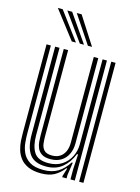

<svg xmlns="http://www.w3.org/2000/svg" viewBox="-120 -852 676 927"><g transform="rotate(15 218.5 -388.0)"><path d="M179 8.8Q139 8.8 113.4 -3Q87.8 -14.8 73.5 -33.6Q59.2 -52.5 52.9 -74.6Q46.5 -96.8 45.2 -118Q44 -139.2 44 -155.2V-600H65.5V-159.2Q65.5 -140.2 67.8 -114.9Q70 -89.5 80.8 -65.6Q91.5 -41.8 116.2 -25.9Q141 -10 185.8 -10Q228.2 -10 257.8 -28Q287.2 -46 309 -80.5H314.2L304.8 -17V0H283.2L283 -6.2L295.5 -46.8H291.2Q269.8 -19.2 243.8 -5.2Q217.8 8.8 179 8.8ZM367.5 0V-600H389V0ZM204.8 -69.2Q176.8 -69.2 161.4 -79.2Q146 -89.2 139.4 -104.6Q132.8 -120 131.4 -136.9Q130 -153.8 130 -167.5V-600H151.8V-168.8Q151.8 -151.8 154 -133Q156.2 -114.2 168 -101.2Q179.8 -88.2 208 -88.2Q231.2 -88.2 247.2 -98.6Q263.2 -109 271.6 -127.6Q280 -146.2 280 -171V-600H302.5V-173Q302.5 -143.2 291.1 -119.8Q279.8 -96.2 258 -82.8Q236.2 -69.2 204.8 -69.2ZM192 -29.5Q135.5 -29.8 111.2 -62.8Q87 -95.8 87 -160.8V-600H108.8V-163.5Q108.8 -109.5 127.9 -78.9Q147 -48.2 199.8 -48.2Q240.5 -48.2 268.1 -66.8Q295.8 -85.2 309.9 -114.2Q324 -143.2 324 -174.8V-600H345.8V0H324.2V-52L328.5 -126H323Q305.8 -82 273.5 -55.5Q241.2 -29 192 -29.5ZM158 -645 51.2 -783.8H75.5L178.8 -645ZM198.2 -645 98.5 -783.8H122.8L219 -645ZM238.5 -645 145.8 -783.8H170L259.2 -645Z"/></g></svg>

Font: Big Shoulders Inline Display Thin
Style: Bold
Weight: 700
Version: Version 2.002